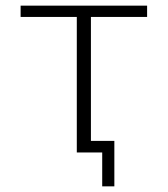

<svg xmlns="http://www.w3.org/2000/svg" viewBox="-20 -540 594 680"><path d="M385 -41V120H342V0H302H282H252V-480H53V-520H501V-480H302V-41Z"/></svg>

Font: M PLUS 1p Light
Style: Regular
Weight: 300
Version: Version 1.061